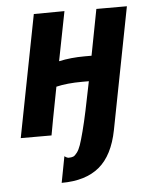

<svg xmlns="http://www.w3.org/2000/svg" viewBox="-51 -543 620 783"><g transform="rotate(-5 259.0 -151.5)"><path d="M242.2 -500.5 202.6 -298.8Q251.5 -309.6 308.1 -309.6H336.4Q342.8 -341.8 372.6 -498H497.6L400.9 0Q380.9 102.5 324.5 149.4Q268.1 196.3 169.9 196.3L190.4 88.9Q200.2 96.7 207.5 96.7Q218.8 96.7 226.1 93.8Q233.4 90.8 241.9 79.3Q250.5 67.9 256.8 49.6Q263.2 31.2 272.7 -5.1Q282.2 -41.5 292 -87.6Q301.8 -133.8 316.4 -207H289.6Q227.1 -207 182.6 -196.3Q164.1 -101.6 157.7 -66.7Q151.4 -31.7 145.5 0H19.5L116.7 -499.5Z"/></g></svg>

Font: Fantasque Sans Mono
Style: Bold Italic
Weight: 700
Italic angle: -11°
Monospace: yes
Designer: Jany Belluz
Version: Version 1.7.1